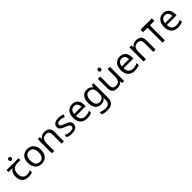

<svg xmlns="http://www.w3.org/2000/svg" viewBox="532 -2808 5119 5119"><g transform="rotate(-45 3091.5 -248.5)"><path d="M285 -737Q305 -737 320.5 -723.5Q336 -710 336 -681Q336 -653 320.5 -639Q305 -625 285 -625Q263 -625 248 -639Q233 -653 233 -681Q233 -710 248 -723.5Q263 -737 285 -737ZM301 10Q183 10 118 -57Q53 -124 53 -245Q53 -325 82 -380.5Q111 -436 165 -465H8V-537H458V-465H345Q251 -465 197.5 -411.5Q144 -358 144 -252Q144 -165 187 -114.5Q230 -64 310 -64Q347 -64 381 -73.5Q415 -83 447 -99V-21Q418 -5 383 2.5Q348 10 301 10Z M1041 -269Q1041 -202 1023.5 -150.5Q1006 -99 973.5 -63Q941 -27 894.5 -8.5Q848 10 791 10Q738 10 693 -8.5Q648 -27 615 -63Q582 -99 563.5 -150.5Q545 -202 545 -269Q545 -358 575 -419.5Q605 -481 661 -513.5Q717 -546 794 -546Q867 -546 922.5 -513.5Q978 -481 1009.5 -419.5Q1041 -358 1041 -269ZM636 -269Q636 -206 652.5 -159.5Q669 -113 704 -88Q739 -63 793 -63Q847 -63 882 -88Q917 -113 933.5 -159.5Q950 -206 950 -269Q950 -333 933 -378Q916 -423 881.5 -447.5Q847 -472 792 -472Q710 -472 673 -418Q636 -364 636 -269Z M1438 -546Q1534 -546 1583 -499.5Q1632 -453 1632 -349V0H1545V-343Q1545 -408 1516 -440Q1487 -472 1425 -472Q1336 -472 1302 -422Q1268 -372 1268 -278V0H1180V-536H1251L1264 -463H1269Q1287 -491 1313.5 -509.5Q1340 -528 1372 -537Q1404 -546 1438 -546Z M2147 -148Q2147 -96 2121 -61Q2095 -26 2047 -8Q1999 10 1933 10Q1877 10 1836.5 1Q1796 -8 1765 -24V-104Q1797 -88 1842.5 -74.5Q1888 -61 1935 -61Q2002 -61 2032 -82.5Q2062 -104 2062 -140Q2062 -160 2051 -176Q2040 -192 2011.5 -208Q1983 -224 1930 -244Q1878 -264 1841 -284Q1804 -304 1784 -332Q1764 -360 1764 -404Q1764 -472 1819.5 -509Q1875 -546 1965 -546Q2014 -546 2056.5 -536.5Q2099 -527 2136 -510L2106 -440Q2072 -454 2035 -464Q1998 -474 1959 -474Q1905 -474 1876.5 -456.5Q1848 -439 1848 -409Q1848 -387 1861 -371.5Q1874 -356 1904.5 -341.5Q1935 -327 1986 -307Q2037 -288 2073 -268Q2109 -248 2128 -219.5Q2147 -191 2147 -148Z M2484 -546Q2553 -546 2602.5 -516Q2652 -486 2678.5 -431.5Q2705 -377 2705 -304V-251H2338Q2340 -160 2384.5 -112.5Q2429 -65 2509 -65Q2560 -65 2599.5 -74.5Q2639 -84 2681 -102V-25Q2640 -7 2600 1.5Q2560 10 2505 10Q2429 10 2370.5 -21Q2312 -52 2279.5 -113.5Q2247 -175 2247 -264Q2247 -352 2276.5 -415Q2306 -478 2359.5 -512Q2413 -546 2484 -546ZM2483 -474Q2420 -474 2383.5 -433.5Q2347 -393 2340 -321H2613Q2613 -367 2599 -401Q2585 -435 2556.5 -454.5Q2528 -474 2483 -474Z M3031 -546Q3084 -546 3126.5 -526Q3169 -506 3199 -465H3204L3216 -536H3286V9Q3286 85 3260 136.5Q3234 188 3181 214Q3128 240 3046 240Q2988 240 2939.5 231.5Q2891 223 2853 206V125Q2891 145 2942 156Q2993 167 3051 167Q3120 167 3159.5 126.5Q3199 86 3199 16V-5Q3199 -17 3200 -39.5Q3201 -62 3202 -71H3198Q3170 -30 3128.5 -10Q3087 10 3032 10Q2928 10 2869.5 -63Q2811 -136 2811 -267Q2811 -395 2869.5 -470.5Q2928 -546 3031 -546ZM3043 -472Q2998 -472 2966.5 -448Q2935 -424 2918.5 -378Q2902 -332 2902 -266Q2902 -167 2938.5 -114.5Q2975 -62 3045 -62Q3086 -62 3115 -72.5Q3144 -83 3163 -105.5Q3182 -128 3191 -163Q3200 -198 3200 -246V-267Q3200 -340 3183.5 -385Q3167 -430 3132 -451Q3097 -472 3043 -472Z M3656 -737Q3676 -737 3691.5 -723.5Q3707 -710 3707 -681Q3707 -653 3691.5 -639Q3676 -625 3656 -625Q3634 -625 3619 -639Q3604 -653 3604 -681Q3604 -710 3619 -723.5Q3634 -737 3656 -737ZM3904 -536V0H3832L3819 -71H3815Q3798 -43 3771 -25Q3744 -7 3712 1.5Q3680 10 3645 10Q3581 10 3537.5 -10.5Q3494 -31 3472 -74Q3450 -117 3450 -185V-536H3539V-191Q3539 -127 3568 -95Q3597 -63 3658 -63Q3718 -63 3752.5 -85.5Q3787 -108 3801.5 -151.5Q3816 -195 3816 -257V-536Z M4281 -546Q4350 -546 4399.5 -516Q4449 -486 4475.5 -431.5Q4502 -377 4502 -304V-251H4135Q4137 -160 4181.5 -112.5Q4226 -65 4306 -65Q4357 -65 4396.5 -74.5Q4436 -84 4478 -102V-25Q4437 -7 4397 1.5Q4357 10 4302 10Q4226 10 4167.5 -21Q4109 -52 4076.5 -113.5Q4044 -175 4044 -264Q4044 -352 4073.5 -415Q4103 -478 4156.5 -512Q4210 -546 4281 -546ZM4280 -474Q4217 -474 4180.5 -433.5Q4144 -393 4137 -321H4410Q4410 -367 4396 -401Q4382 -435 4353.5 -454.5Q4325 -474 4280 -474Z M4896 -546Q4992 -546 5041 -499.5Q5090 -453 5090 -349V0H5003V-343Q5003 -408 4974 -440Q4945 -472 4883 -472Q4794 -472 4760 -422Q4726 -372 4726 -278V0H4638V-536H4709L4722 -463H4727Q4745 -491 4771.5 -509.5Q4798 -528 4830 -537Q4862 -546 4896 -546Z M5609 -659V-564H5439V0H5352V-564H5182V-659Z M5911 -546Q5980 -546 6029.5 -516Q6079 -486 6105.5 -431.5Q6132 -377 6132 -304V-251H5765Q5767 -160 5811.5 -112.5Q5856 -65 5936 -65Q5987 -65 6026.5 -74.5Q6066 -84 6108 -102V-25Q6067 -7 6027 1.5Q5987 10 5932 10Q5856 10 5797.5 -21Q5739 -52 5706.5 -113.5Q5674 -175 5674 -264Q5674 -352 5703.5 -415Q5733 -478 5786.5 -512Q5840 -546 5911 -546ZM5910 -474Q5847 -474 5810.5 -433.5Q5774 -393 5767 -321H6040Q6040 -367 6026 -401Q6012 -435 5983.5 -454.5Q5955 -474 5910 -474Z"/></g></svg>

Font: ukorean05
Style: Book
Weight: 400
Designer: Jelle Bosma - Monotype Design Team
Foundry: Monotype Imaging Inc.
Version: Version 2.003